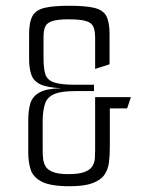

<svg xmlns="http://www.w3.org/2000/svg" viewBox="-20 -649 517 666"><path d="M222 -3Q156 -3 125.5 -18.5Q95 -34 86.5 -60.5Q78 -87 78 -120V-232Q78 -265 85 -289.5Q92 -314 116.5 -328Q141 -342 193 -343Q145 -345 121 -356Q97 -367 89 -389Q81 -411 81 -444V-531Q81 -573 93 -594Q105 -615 135.5 -622Q166 -629 221 -629Q278 -629 308 -621.5Q338 -614 349 -593Q360 -572 360 -531V-426L310 -410V-517Q310 -542 304 -556Q298 -570 278.5 -576Q259 -582 218 -582Q181 -582 162 -576Q143 -570 137 -557Q131 -544 131 -521V-448Q131 -411 137.5 -391Q144 -371 168 -363Q192 -355 241 -355H306V-333H241Q193 -333 169 -323Q145 -313 137 -291.5Q129 -270 128 -233V-128Q128 -114 129.5 -99Q131 -84 138 -72Q145 -60 163.5 -52.5Q182 -45 217 -45Q254 -45 273.5 -52.5Q293 -60 300.5 -72.5Q308 -85 309 -99.5Q310 -114 310 -128V-312H434L421 -273H361V-140Q361 -111 358 -86Q355 -61 342 -42.5Q329 -24 300.5 -13.5Q272 -3 222 -3Z"/></svg>

Font: Smooch Sans Thin
Style: Regular
Weight: 400
Version: Version 1.010